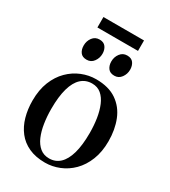

<svg xmlns="http://www.w3.org/2000/svg" viewBox="-206 -947 937 1059"><g transform="rotate(30 262.0 -417.5)"><path d="M24.5 -252Q24.5 -320 45.2 -371.8Q66 -423.5 101.2 -458.5Q136.5 -493.5 180.5 -511.2Q224.5 -529 270.5 -529Q351 -529 401.8 -494Q452.5 -459 476.2 -399.5Q500 -340 500 -266Q500 -198.5 479.2 -146.5Q458.5 -94.5 423.5 -59.5Q388.5 -24.5 344.5 -6.8Q300.5 11 254.5 11Q195 11 151.2 -9Q107.5 -29 79.5 -65Q51.5 -101 38 -148.8Q24.5 -196.5 24.5 -252ZM262.5 -20.5Q302.5 -20.5 330.2 -46.5Q358 -72.5 372.8 -124.5Q387.5 -176.5 387.5 -254Q387.5 -301.5 380.8 -345.2Q374 -389 359.5 -423.2Q345 -457.5 321.5 -477.5Q298 -497.5 263.5 -497.5Q223 -497.5 194.8 -471.8Q166.5 -446 151.8 -394.2Q137 -342.5 137 -264Q137 -216 143.8 -172.2Q150.5 -128.5 165.2 -94.2Q180 -60 204 -40.2Q228 -20.5 262.5 -20.5ZM169 -595.5Q142 -595.5 129.5 -612.8Q117 -630 117 -656Q117 -684.5 133.2 -706.2Q149.5 -728 177 -728H178Q204.5 -728 217.2 -710.5Q230 -693 230 -667.5Q230 -640 213.8 -617.8Q197.5 -595.5 170 -595.5ZM345.5 -595.5Q318.5 -595.5 305.8 -612.8Q293 -630 293 -656Q293 -684.5 309.5 -706.2Q326 -728 353 -728H354Q381 -728 393.5 -710.5Q406 -693 406 -667.5Q406 -640 389.8 -617.8Q373.5 -595.5 346.5 -595.5ZM391.5 -846V-779.5H133V-846Z"/></g></svg>

Font: Merriweather 120pt
Style: Regular
Weight: 400
Version: Version 2.100